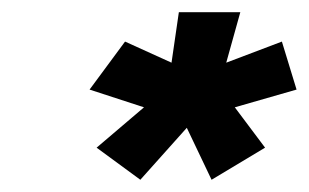

<svg xmlns="http://www.w3.org/2000/svg" viewBox="-20 -763 505 314"><path d="M364 -587.5 413.5 -521.5 326 -469 285.5 -554 209.5 -469 138 -521.5 215.5 -587.5 126.5 -616.5 184.5 -695 260.5 -660.5 272.5 -743H373L350 -660.5L441 -695L465 -616.5Z"/></svg>

Font: Epilogue Black
Style: Italic
Weight: 900
Italic angle: -12°
Designer: Tyler Finck
Foundry: Etcetera Type Co
Version: Version 2.111